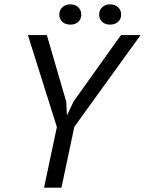

<svg xmlns="http://www.w3.org/2000/svg" viewBox="-20 -861 665 881"><path d="M241 -278 108 -700H195L284 -394L287 -333H288L318 -396L535 -700H625L321 -279L262 0H182ZM252 -794Q252 -814 266 -827.5Q280 -841 303 -841Q326 -841 339.5 -827.5Q353 -814 353 -794Q353 -774 339.5 -761Q326 -748 303 -748Q280 -748 266 -761Q252 -774 252 -794ZM435 -794Q435 -814 448.5 -827.5Q462 -841 485 -841Q508 -841 522 -827.5Q536 -814 536 -794Q536 -774 522 -761Q508 -748 485 -748Q462 -748 448.5 -761Q435 -774 435 -794Z"/></svg>

Font: PT Sans
Style: Italic
Weight: 400
Italic angle: -12°
Designer: A.Korolkova, O.Umpeleva, V.Yefimov
Foundry: ParaType Ltd
Version: Version 2.003W OFL